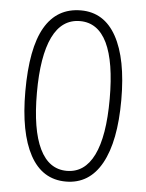

<svg xmlns="http://www.w3.org/2000/svg" viewBox="-53 -767 625 820"><g transform="rotate(5 260.0 -357.0)"><path d="M104 -357.9Q104 -199.2 143.6 -117.7Q183.1 -36.1 259.8 -36.1Q336.4 -36.1 376 -116.7Q416 -198.2 416 -357.9Q416 -516.6 377 -597.7Q337.9 -678.2 261.2 -678.2Q183.1 -678.2 143.6 -596.7Q104 -514.6 104 -357.9ZM465.8 -357.9Q465.8 -180.7 413.1 -85.4Q360.4 9.8 259.8 9.8Q158.7 9.8 106.4 -86.4Q54.2 -182.6 54.2 -358.9Q54.2 -543.9 106 -633.8Q158.2 -724.1 261.2 -724.1Q360.8 -724.1 413.1 -629.4Q465.8 -534.2 465.8 -357.9Z"/></g></svg>

Font: Germano
Style: Regular
Weight: 300
Width: 3
Foundry: Ascender Corporation
Version: Version 1.10; ttfautohint (v1.5)